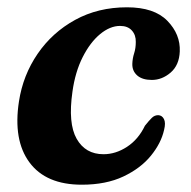

<svg xmlns="http://www.w3.org/2000/svg" viewBox="-20 -494 522 526"><path d="M309 -423Q281.5 -423 254.2 -400.5Q227 -378 206.5 -337.5Q186 -297 178.5 -243Q166 -156 190 -113.8Q214 -71.5 263.5 -71.5Q297 -71.5 328 -91.8Q359 -112 377 -149.5Q388.5 -164 396 -171.2Q403.5 -178.5 413.5 -178.5Q424 -178 429.2 -167.8Q434.5 -157.5 429.5 -138Q421.5 -102 393.5 -67.5Q365.5 -33 318 -10.5Q270.5 12 204 12Q106 12 60.8 -49Q15.5 -110 32 -216.5Q43 -288 83 -346.5Q123 -405 185.8 -439.5Q248.5 -474 328 -474Q402.5 -474 438.5 -437Q474.5 -400 472.5 -353Q471 -315.5 447.5 -295.2Q424 -275 396 -275Q370 -275 356 -287.2Q342 -299.5 342.5 -319Q343 -334 347.5 -348Q352 -362 352 -379Q352.5 -398 341.2 -410.5Q330 -423 309 -423Z"/></svg>

Font: Fraunces 9pt S000 SemiBold
Style: Italic
Weight: 600
Italic angle: -16°
Version: Version 1.000; ttfautohint (v1.8.3)